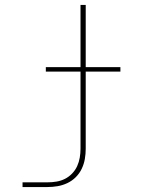

<svg xmlns="http://www.w3.org/2000/svg" viewBox="-20 -540 640 775"><path d="M71 215V196H171Q190 196 208 193Q226 190 242 182Q258 174 271 160.5Q284 147 291.5 130.5Q299 114 302 96Q305 78 305 60V-251H165V-269H305V-520H326V-269H466V-251H326V60Q326 81 322.5 101.5Q319 122 310 141Q301 160 286 175Q271 190 252 199Q233 208 212.5 211.5Q192 215 171 215Z"/></svg>

Font: Iosevka Thin Extended
Style: Regular
Weight: 100
Width: 7
Monospace: yes
Designer: Belleve Invis
Foundry: Belleve Invis
Version: Version 32.5.0; ttfautohint (v1.8.4)